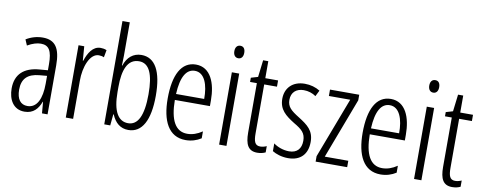

<svg xmlns="http://www.w3.org/2000/svg" viewBox="-64 -1071 3507 1391"><g transform="rotate(10 1689.0 -375.0)"><path d="M195 -542C153 -542 110 -530 73 -507L91 -465C129 -487 162 -496 189 -496C248 -496 272 -459 272 -358V-315L211 -310C99 -301 36 -245 36 -140C36 -61 72 10 156 10C222 10 255 -31 275 -84H277L284 0H325V-360C325 -485 288 -542 195 -542ZM217 -269 273 -274V-216C273 -106 240 -34 170 -34C120 -34 91 -70 91 -141C91 -220 131 -261 217 -269Z M620 -541C563 -541 531 -485 512 -427H509L501 -532H459V0H513V-279C512 -383 552 -486 617 -486C631 -486 645 -483 655 -478L665 -532C650 -539 634 -541 620 -541Z M796 -512V-760H742V0H786L794 -83H797C822 -24 861 10 920 10C1020 10 1074 -87 1074 -269C1074 -448 1022 -542 921 -542C861 -542 817 -505 797 -442H794C795 -466 796 -491 796 -512ZM912 -494C987 -494 1020 -418 1020 -270C1020 -111 981 -38 910 -38C838 -38 796 -104 796 -248V-285C796 -408 826 -494 912 -494Z M1322 -542C1215 -542 1162 -438 1162 -265C1162 -102 1215 10 1341 10C1384 10 1422 -2 1455 -23V-74C1418 -49 1382 -37 1345 -37C1258 -37 1216 -115 1215 -263H1473V-305C1473 -432 1430 -542 1322 -542ZM1322 -496C1394 -496 1424 -410 1423 -307H1216C1222 -435 1260 -496 1322 -496Z M1615 -732C1590 -732 1578 -713 1578 -686C1578 -659 1591 -640 1615 -640C1638 -640 1651 -658 1651 -686C1651 -713 1640 -732 1615 -732ZM1641 -532H1587V0H1641Z M1882 -38C1843 -38 1833 -67 1833 -126V-486H1927V-532H1833V-657H1795L1780 -532L1729 -517V-486H1779V-123C1779 -35 1802 10 1868 10C1893 10 1912 5 1929 -3V-49C1916 -43 1899 -38 1882 -38Z M2237 -134C2237 -218 2189 -252 2123 -294C2060 -333 2032 -357 2032 -408C2032 -463 2068 -495 2123 -495C2156 -495 2188 -485 2213 -467L2235 -511C2203 -531 2165 -542 2123 -542C2032 -542 1980 -485 1980 -407C1980 -327 2028 -290 2095 -248C2155 -213 2183 -189 2183 -133C2183 -74 2152 -40 2094 -40C2051 -40 2008 -56 1979 -78V-21C2005 -5 2046 10 2095 10C2187 10 2237 -44 2237 -134Z M2529 0V-47H2356L2524 -491V-532H2309V-485H2466L2297 -40V0Z M2756 -542C2649 -542 2596 -438 2596 -265C2596 -102 2649 10 2775 10C2818 10 2856 -2 2889 -23V-74C2852 -49 2816 -37 2779 -37C2692 -37 2650 -115 2649 -263H2907V-305C2907 -432 2864 -542 2756 -542ZM2756 -496C2828 -496 2858 -410 2857 -307H2650C2656 -435 2694 -496 2756 -496Z M3049 -732C3024 -732 3012 -713 3012 -686C3012 -659 3025 -640 3049 -640C3072 -640 3085 -658 3085 -686C3085 -713 3074 -732 3049 -732ZM3075 -532H3021V0H3075Z M3316 -38C3277 -38 3267 -67 3267 -126V-486H3361V-532H3267V-657H3229L3214 -532L3163 -517V-486H3213V-123C3213 -35 3236 10 3302 10C3327 10 3346 5 3363 -3V-49C3350 -43 3333 -38 3316 -38Z"/></g></svg>

Font: Noto Sans Lao ExtraCondensed Light
Style: Regular
Weight: 300
Width: 2
Designer: Monotype Design Team
Foundry: Monotype Imaging Inc.
Version: Version 2.003